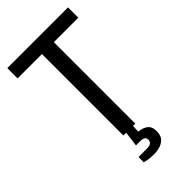

<svg xmlns="http://www.w3.org/2000/svg" viewBox="-265 -758 1015 1015"><g transform="rotate(-45 242.0 -250.5)"><path d="M197 0V-609H15V-686H469V-609H286V0H269L267 41Q292 42 315 56.5Q338 71 338 107Q338 140 322.5 156.5Q307 173 285 179Q263 185 244 185Q202 185 173 176V137H237Q275 137 275 108Q275 84 239 84H207L218 0Z"/></g></svg>

Font: Archivo Condensed
Style: Regular
Weight: 400
Width: 3
Designer: Hector Gatti
Foundry: Omnibus-Type
Version: Version 2.001; ttfautohint (v1.8.3)